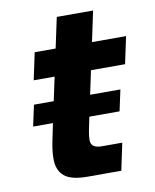

<svg xmlns="http://www.w3.org/2000/svg" viewBox="-77 -721 629 781"><g transform="rotate(-10 237.5 -331.0)"><path d="M221.8 0Q154.4 0 126 -23.8Q97.6 -47.6 97.6 -95.6Q97.6 -125.8 104.6 -161.3Q111.6 -196.8 119.6 -234.4L211 -661.8H361L268.8 -228.8Q263.6 -204.8 259.4 -182.8Q255.2 -160.8 255.2 -145.6Q255.2 -128.4 266.3 -120.1Q277.4 -111.8 300.2 -111.8H384.6L360.8 0ZM73.8 -424.2 97.6 -536H475L451.2 -424.2ZM38.8 -239.2 57.6 -326.4H414.6L395.8 -239.2Z"/></g></svg>

Font: Geist
Style: Italic
Weight: 400
Italic angle: -12°
Designer: Basement.studio, Andrés Briganti, Mateo Zaragoza
Foundry: Basement.studio, Vercel, Andrés Briganti, Guido Ferreyra, Mateo Zaragoza
Version: Version 1.500